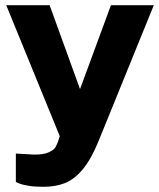

<svg xmlns="http://www.w3.org/2000/svg" viewBox="-20 -550 612 739"><path d="M41 150V41L94 44Q101 45 114 45Q149 45 168 36Q187 27 192.5 18Q198 9 203 -4L210 -26L4 -530H171L288 -207L407 -530H572L361 -11Q332 61 299.5 100.5Q267 140 230.5 154.5Q194 169 147 169Q113 169 89.5 165Q66 161 54.5 156.5Q43 152 41 150Z"/></svg>

Font: Morrison
Style: Bold
Weight: 700
Designer: Pablo Impallari, Rodrigo Fuenzalida (Modified by Dan O. Williams)
Version: Version 0.03;June 6, 2019;FontCreator 11.5.0.2425 64-bit; tt